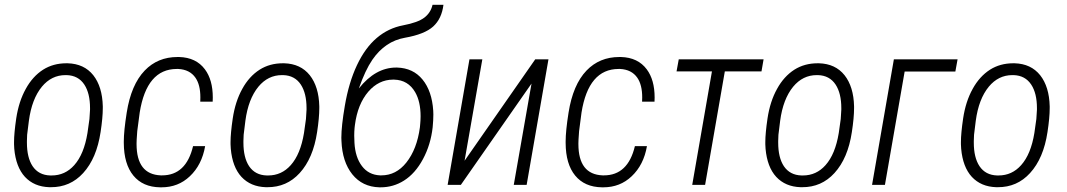

<svg xmlns="http://www.w3.org/2000/svg" viewBox="-20 -778 4491 808"><path d="M101.6 -270 94.2 -210.9 93.3 -184.6Q93.3 -181.2 93.3 -177.7Q93.3 -114.7 117.2 -78.6Q142.6 -41 191.4 -39.6Q194.3 -39.6 197.3 -39.6Q253.9 -39.6 292.5 -83Q333.5 -128.9 348.1 -218.3L356.4 -277.3L358.9 -316.4Q358.9 -319.8 358.9 -323.2Q358.9 -385.3 335 -421.9Q309.6 -460.4 260.7 -461.9Q258.3 -461.9 255.4 -461.9Q196.8 -461.9 156.2 -413.1Q113.8 -361.3 101.6 -270ZM161.6 -484.9Q204.1 -511.7 259.3 -511.7Q262.2 -511.7 264.6 -511.7Q334 -509.8 372.6 -461.4Q410.6 -413.1 412.6 -330.6Q412.6 -327.1 412.6 -323.2Q412.6 -282.7 403.3 -222.2Q386.7 -111.8 330.1 -49.8Q275.4 10.3 193.8 9.8Q190.9 9.8 187.5 9.8Q123.5 7.8 85 -33.7Q46.9 -75.2 40 -152.3L39.1 -170.9Q39.1 -175.3 39.1 -180.2Q39.1 -216.8 48.3 -279.8Q59.1 -351.1 88.4 -403.8Q117.2 -456.5 161.6 -484.9Z M656.7 -40Q659.7 -40 662.1 -40Q763.2 -40 792.5 -163.1H843.3Q829.6 -84 778.8 -36.1Q730 10.3 659.7 10.3Q656.7 10.3 653.8 10.3Q581.1 9.3 541.3 -39.1Q501.5 -87.4 501 -176.3Q501 -179.2 501 -182.6Q501 -226.6 513.2 -303.7Q531.7 -421.4 588.9 -481Q643.6 -538.1 727.1 -538.1Q730.5 -538.1 733.9 -538.1Q805.2 -536.1 842.3 -486.3Q875.5 -441.9 875.5 -367.7Q875.5 -358.9 875 -350.1H822.8Q823.2 -359.4 823.2 -368.2Q823.2 -420.9 802.7 -450.7Q778.8 -485.4 730 -487.8Q727.1 -487.8 724.1 -487.8Q597.2 -487.8 567.9 -304.2L557.6 -226.1L555.2 -190.9L554.7 -175.3Q554.7 -173.3 554.7 -171.9Q554.7 -43.9 656.7 -40Z M1012.7 -270 1005.4 -210.9 1004.4 -184.6Q1004.4 -181.2 1004.4 -177.7Q1004.4 -114.7 1028.3 -78.6Q1053.7 -41 1102.5 -39.6Q1105.5 -39.6 1108.4 -39.6Q1165 -39.6 1203.6 -83Q1244.6 -128.9 1259.3 -218.3L1267.6 -277.3L1270 -316.4Q1270 -319.8 1270 -323.2Q1270 -385.3 1246.1 -421.9Q1220.7 -460.4 1171.9 -461.9Q1169.4 -461.9 1166.5 -461.9Q1107.9 -461.9 1067.4 -413.1Q1024.9 -361.3 1012.7 -270ZM1072.8 -484.9Q1115.2 -511.7 1170.4 -511.7Q1173.3 -511.7 1175.8 -511.7Q1245.1 -509.8 1283.7 -461.4Q1321.8 -413.1 1323.7 -330.6Q1323.7 -327.1 1323.7 -323.2Q1323.7 -282.7 1314.5 -222.2Q1297.9 -111.8 1241.2 -49.8Q1186.5 10.3 1105 9.8Q1102.1 9.8 1098.6 9.8Q1034.7 7.8 996.1 -33.7Q958 -75.2 951.2 -152.3L950.2 -170.9Q950.2 -175.3 950.2 -180.2Q950.2 -216.8 959.5 -279.8Q970.2 -351.1 999.5 -403.8Q1028.3 -456.5 1072.8 -484.9Z M1638.7 -442.9Q1635.7 -442.9 1633.3 -442.9Q1573.7 -442.4 1530.3 -392.6Q1484.9 -339.8 1473.6 -252L1472.2 -240.2Q1470.7 -224.1 1470.7 -207Q1470.7 -192.4 1471.7 -176.8Q1475.1 -116.2 1503.2 -79.1Q1531.2 -42 1579.6 -40Q1582.5 -40 1585 -40Q1647 -40 1689.9 -93.8Q1734.9 -150.4 1747.1 -242.2L1748.5 -257.8L1749.5 -272Q1750 -280.8 1750 -288.6Q1750 -350.6 1727.1 -390.1Q1697.3 -441.4 1638.7 -442.9ZM1650.9 -493.7Q1718.8 -491.7 1758.3 -443.1Q1797.9 -394.5 1803.2 -312Q1803.7 -304.7 1803.7 -295.9Q1803.7 -272.9 1800.8 -242.2Q1792.5 -168.9 1760 -108.4Q1727.5 -47.9 1680.2 -18.1Q1635.3 10.3 1581.5 10.3Q1579.1 10.3 1576.2 10.3Q1504.9 8.3 1462.6 -44.4Q1420.4 -97.2 1417 -184.6Q1416.5 -190.9 1416.5 -198.2Q1416.5 -247.6 1431.2 -333Q1447.8 -430.7 1482.2 -503.7Q1516.6 -576.7 1565.4 -618.2Q1614.3 -659.7 1676.3 -671.4Q1738.3 -683.1 1765.4 -703.6Q1792.5 -724.1 1800.3 -757.8H1846.2Q1838.9 -699.2 1803 -666.5Q1767.1 -633.8 1683.8 -619.1Q1600.6 -604.5 1546.9 -526.4Q1517.1 -482.9 1490.2 -405.8Q1560.1 -493.7 1647 -493.7Q1648.9 -493.7 1650.9 -493.7Z M2232.4 -528.3H2288.1L2196.3 0H2142.1L2216.8 -426.3L1919.4 0H1863.8L1955.6 -528.3H2009.8L1935.1 -101.6Z M2516.1 -40Q2519 -40 2521.5 -40Q2622.6 -40 2651.9 -163.1H2702.6Q2689 -84 2638.2 -36.1Q2589.4 10.3 2519 10.3Q2516.1 10.3 2513.2 10.3Q2440.4 9.3 2400.6 -39.1Q2360.8 -87.4 2360.4 -176.3Q2360.4 -179.2 2360.4 -182.6Q2360.4 -226.6 2372.6 -303.7Q2391.1 -421.4 2448.2 -481Q2502.9 -538.1 2586.4 -538.1Q2589.8 -538.1 2593.3 -538.1Q2664.6 -536.1 2701.7 -486.3Q2734.9 -441.9 2734.9 -367.7Q2734.9 -358.9 2734.4 -350.1H2682.1Q2682.6 -359.4 2682.6 -368.2Q2682.6 -420.9 2662.1 -450.7Q2638.2 -485.4 2589.4 -487.8Q2586.4 -487.8 2583.5 -487.8Q2456.5 -487.8 2427.2 -304.2L2417 -226.1L2414.6 -190.9L2414.1 -175.3Q2414.1 -173.3 2414.1 -171.9Q2414.1 -43.9 2516.1 -40Z M3184.6 -477.5H3030.3L2947.3 0H2893.1L2976.1 -477.5H2827.1L2836.4 -528.3H3193.4Z M3263.2 -270 3255.9 -210.9 3254.9 -184.6Q3254.9 -181.2 3254.9 -177.7Q3254.9 -114.7 3278.8 -78.6Q3304.2 -41 3353 -39.6Q3356 -39.6 3358.9 -39.6Q3415.5 -39.6 3454.1 -83Q3495.1 -128.9 3509.8 -218.3L3518.1 -277.3L3520.5 -316.4Q3520.5 -319.8 3520.5 -323.2Q3520.5 -385.3 3496.6 -421.9Q3471.2 -460.4 3422.4 -461.9Q3419.9 -461.9 3417 -461.9Q3358.4 -461.9 3317.9 -413.1Q3275.4 -361.3 3263.2 -270ZM3323.2 -484.9Q3365.7 -511.7 3420.9 -511.7Q3423.8 -511.7 3426.3 -511.7Q3495.6 -509.8 3534.2 -461.4Q3572.3 -413.1 3574.2 -330.6Q3574.2 -327.1 3574.2 -323.2Q3574.2 -282.7 3564.9 -222.2Q3548.3 -111.8 3491.7 -49.8Q3437 10.3 3355.5 9.8Q3352.5 9.8 3349.1 9.8Q3285.2 7.8 3246.6 -33.7Q3208.5 -75.2 3201.7 -152.3L3200.7 -170.9Q3200.7 -175.3 3200.7 -180.2Q3200.7 -216.8 3210 -279.8Q3220.7 -351.1 3250 -403.8Q3278.8 -456.5 3323.2 -484.9Z M4000.5 -477.1H3787.1L3704.1 0H3649.9L3741.7 -528.3H4009.8Z M4086.4 -270 4079.1 -210.9 4078.1 -184.6Q4078.1 -181.2 4078.1 -177.7Q4078.1 -114.7 4102.1 -78.6Q4127.4 -41 4176.3 -39.6Q4179.2 -39.6 4182.1 -39.6Q4238.8 -39.6 4277.3 -83Q4318.4 -128.9 4333 -218.3L4341.3 -277.3L4343.8 -316.4Q4343.8 -319.8 4343.8 -323.2Q4343.8 -385.3 4319.8 -421.9Q4294.4 -460.4 4245.6 -461.9Q4243.2 -461.9 4240.2 -461.9Q4181.6 -461.9 4141.1 -413.1Q4098.6 -361.3 4086.4 -270ZM4146.5 -484.9Q4189 -511.7 4244.1 -511.7Q4247.1 -511.7 4249.5 -511.7Q4318.8 -509.8 4357.4 -461.4Q4395.5 -413.1 4397.5 -330.6Q4397.5 -327.1 4397.5 -323.2Q4397.5 -282.7 4388.2 -222.2Q4371.6 -111.8 4314.9 -49.8Q4260.3 10.3 4178.7 9.8Q4175.8 9.8 4172.4 9.8Q4108.4 7.8 4069.8 -33.7Q4031.7 -75.2 4024.9 -152.3L4023.9 -170.9Q4023.9 -175.3 4023.9 -180.2Q4023.9 -216.8 4033.2 -279.8Q4043.9 -351.1 4073.2 -403.8Q4102.1 -456.5 4146.5 -484.9Z"/></svg>

Font: MAUL Condensed Light Italic
Style: Light Italic
Weight: 300
Italic angle: -12°
Designer: MAUL
Version: Version 1.0; 2020; ttfautohint (v1.8.3)